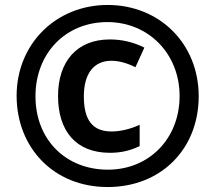

<svg xmlns="http://www.w3.org/2000/svg" viewBox="-20 -744 868 774"><path d="M414 10C629 10 781 -143 781 -356C781 -569 622 -724 414 -724C205 -724 47 -566 47 -358C47 -149 196 10 414 10ZM415 -60C246 -60 123 -180 123 -356C123 -529 244 -655 413 -655C579 -655 704 -527 704 -357C704 -185 581 -60 415 -60ZM423 -128C471 -128 507 -138 543 -155V-241C507 -224 465 -214 430 -214C352 -214 318 -261 318 -356C318 -448 359 -499 429 -499C459 -499 492 -490 526 -473L562 -552C519 -574 471 -585 423 -585C288 -585 214 -494 214 -357C214 -216 286 -128 423 -128Z"/></svg>

Font: Noto Sans Sinhala UI SemiCondensed ExtraBold
Style: Regular
Weight: 800
Width: 4
Designer: Jelle Bosma - Monotype Design Team
Foundry: Monotype Imaging Inc.
Version: Version 2.006